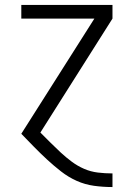

<svg xmlns="http://www.w3.org/2000/svg" viewBox="-20 -540 540 775"><path d="M433 215Q396 215 359.5 210Q323 205 289.5 190Q256 175 226.5 152Q197 129 170 104Q143 79 117.5 53Q92 27 66 0L361 -465H66V-520H434V-465L143 -5Q163 15 183.5 35.5Q204 56 225 75.5Q246 95 269.5 112.5Q293 130 319.5 141.5Q346 153 375 156.5Q404 160 433 160H434V215Z"/></svg>

Font: Iosevka Custom Light
Style: Regular
Weight: 300
Monospace: yes
Designer: Belleve Invis
Foundry: Belleve Invis
Version: Version 27.3.5